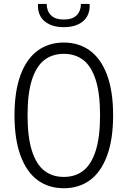

<svg xmlns="http://www.w3.org/2000/svg" viewBox="-20 -962 660 993"><path d="M310 11.5Q232 11.5 175 -30Q118 -71.5 86.5 -156.2Q55 -241 55 -366Q55 -490.5 86.5 -574.8Q118 -659 175.2 -700.5Q232.5 -742 310 -742Q387.5 -742 444.8 -700.5Q502 -659 533.5 -574.8Q565 -490.5 565 -366Q565 -241 533.5 -156.2Q502 -71.5 445 -30Q388 11.5 310 11.5ZM310 -683.5Q251 -683.5 209.5 -651.8Q168 -620 145.2 -549.5Q122.5 -479 122.5 -366Q122.5 -252.5 145.2 -181.8Q168 -111 209.5 -79Q251 -47 310 -47Q369 -47 410.5 -79Q452 -111 474.8 -181.8Q497.5 -252.5 497.5 -366Q497.5 -479 474.8 -549.5Q452 -620 410.5 -651.8Q369 -683.5 310 -683.5ZM310 -861Q355 -861 376.8 -883.5Q398.5 -906 398.5 -941.5H443.5Q446 -906 431.5 -879Q417 -852 386 -836.8Q355 -821.5 310 -821.5Q265 -821.5 234 -836.8Q203 -852 188.5 -879Q174 -906 176.5 -941.5H221.5Q221.5 -906 243.2 -883.5Q265 -861 310 -861Z"/></svg>

Font: Monaspace Neon Var ExtraLight
Style: Regular
Weight: 200
Designer: Riley Cran and the Lettermatic Team
Version: Version 1.200 (Monaspace Neon Var)